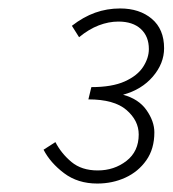

<svg xmlns="http://www.w3.org/2000/svg" viewBox="-20 -828 408 454"><path d="M210 -394Q164 -394 131.5 -418.5Q99 -443 83 -474L111 -492Q125 -465 149 -445Q173 -425 211 -425Q250 -425 279 -447.5Q308 -470 308 -510Q308 -543 279 -568Q250 -593 189 -593L196 -622Q245 -622 275 -635.5Q305 -649 318.5 -670Q332 -691 332 -712Q332 -742 313 -759.5Q294 -777 260 -777Q237 -777 213.5 -768Q190 -759 167 -740L150 -767Q177 -788 205 -798Q233 -808 264 -808Q310 -808 339 -783.5Q368 -759 368 -714Q368 -678 341.5 -647Q315 -616 271 -604Q308 -594 326.5 -567.5Q345 -541 345 -515Q345 -476 326 -449Q307 -422 276.5 -408Q246 -394 210 -394Z"/></svg>

Font: Source Sans 3 Light
Style: Italic
Weight: 300
Italic angle: -11°
Designer: Paul D. Hunt
Foundry: Adobe
Version: Version 3.046;hotconv 1.0.118;makeotfexe 2.5.65603